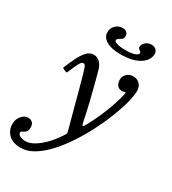

<svg xmlns="http://www.w3.org/2000/svg" viewBox="-369 -911 1158 1296"><g transform="rotate(30 210.0 -263.0)"><path d="M421.5 -785.5Q448 -785.5 461.8 -768.8Q475.5 -752 470 -725.5Q460 -678.5 407.2 -651Q354.5 -623.5 275 -623.5Q195 -623.5 154 -651.2Q113 -679 123 -726.5Q128.5 -752.5 149.5 -769Q170.5 -785.5 197 -785.5Q219.5 -785.5 231.8 -772Q244 -758.5 240 -738Q237.5 -726 227.8 -719Q218 -712 208.5 -706.8Q199 -701.5 197 -693.5Q194.5 -681 217.5 -673Q240.5 -665 288 -665Q331 -665 355.5 -673.5Q380 -682 382.5 -693.5Q384.5 -702 377 -707Q369.5 -712 362.8 -718.8Q356 -725.5 358.5 -738Q362.5 -758.5 380.8 -772Q399 -785.5 421.5 -785.5ZM403.5 -414Q381 -414 367.2 -430Q353.5 -446 353.5 -474.5Q353.5 -501 373.8 -520Q394 -539 423 -539Q451.5 -539 472.2 -519.2Q493 -499.5 493 -465Q493 -428.5 478.2 -371.8Q463.5 -315 437 -247.2Q410.5 -179.5 374.2 -108.5Q338 -37.5 294.8 28.2Q251.5 94 203.2 146.2Q155 198.5 104.5 229.2Q54 260 4 260Q-58 260 -91.5 228Q-125 196 -125 146Q-125 111.5 -103 84.8Q-81 58 -52.5 58Q-31 58 -18.2 70.8Q-5.5 83.5 -5.5 107Q-5.5 133.5 -17 144Q-28.5 154.5 -40 158.8Q-51.5 163 -51.5 171Q-51.5 187.5 -33.2 196.2Q-15 205 8.5 205Q40.5 205 76.5 183.5Q112.5 162 147.8 125.5Q183 89 212 44.5Q220 32.5 223.5 26.8Q227 21 226.5 13.8Q226 6.5 221.5 -9Q206.5 -62 190 -124.5Q173.5 -187 157.5 -247Q141.5 -307 128.2 -354.2Q115 -401.5 107 -424.5Q104.5 -432.5 99.5 -439.8Q94.5 -447 85.5 -447Q75 -447 65 -432Q55 -417 45.5 -395Q36 -373 26.5 -351Q23 -342 21.2 -338.2Q19.5 -334.5 9.5 -338L-4.5 -343.5Q-17 -348.5 -16.8 -352.5Q-16.5 -356.5 -11.5 -368Q4.5 -406 23 -443.8Q41.5 -481.5 65 -506.8Q88.5 -532 118.5 -532Q145 -532 166 -512.5Q187 -493 196.5 -457.5Q206.5 -421 221.8 -363Q237 -305 253.2 -237.8Q269.5 -170.5 282.5 -105Q288.5 -75.5 294 -77.5Q299.5 -79.5 311.5 -101Q341 -154.5 363.5 -206.5Q386 -258.5 401 -302.5Q416 -346.5 423.8 -376Q431.5 -405.5 431.5 -414Q431.5 -420 428 -420Q425.5 -420 419.8 -417Q414 -414 403.5 -414Z"/></g></svg>

Font: Besley
Style: Italic
Weight: 400
Italic angle: -13°
Designer: Owen Earl
Foundry: indestructible type*
Version: Version 4.000; ttfautohint (v1.8.4.7-5d5b)